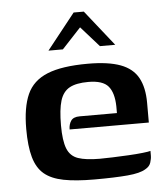

<svg xmlns="http://www.w3.org/2000/svg" viewBox="-47 -628 590 676"><g transform="rotate(-5 248.5 -290.0)"><path d="M260 6Q194 6 151 -2.5Q108 -11 83 -32Q58 -53 47 -92Q36 -131 36 -192Q36 -268 56.5 -314Q77 -360 128.5 -381Q180 -402 272 -402Q344 -402 387 -386Q430 -370 449 -335.5Q468 -301 468 -247V-177H188Q188 -195 196.5 -207.5Q205 -220 227 -220H359V-244Q358 -292 338.5 -315Q319 -338 268 -338Q225 -338 201.5 -325Q178 -312 168.5 -281Q159 -250 159 -194Q159 -140 170 -112Q181 -84 208.5 -74.5Q236 -65 285 -65Q303 -65 330.5 -66Q358 -67 386.5 -68.5Q415 -70 437 -72.5Q459 -75 465 -77V-61Q465 -49 460.5 -35.5Q456 -22 441 -14Q422 -2 377.5 2Q333 6 260 6ZM138 -460 238 -586H274L374 -460H320L256 -532L189 -460Z"/></g></svg>

Font: Genos SemiBold
Style: Regular
Weight: 600
Designer: Robert E. Leuschke
Foundry: Robert E. Leuschke
Version: Version 1.010